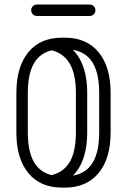

<svg xmlns="http://www.w3.org/2000/svg" viewBox="-20 -832 566 856"><path d="M53 -418.1Q53 -534.2 106.3 -599.1Q159.6 -664 256.6 -664H269Q366 -664 419.6 -599.1Q473.2 -534.2 473.2 -418.1V-241.5Q473.2 -125.4 419.6 -60.5Q366 4.4 269 4.4H256.6Q159.6 4.4 106.3 -60.5Q53 -125.4 53 -241.5ZM104 -418.1V-241.5Q104 -142 141.8 -94Q179.6 -46 256.6 -46H269Q346.6 -46 384.4 -94Q422.2 -142 422.2 -241.5V-418.1Q422.2 -517.2 384.4 -565.1Q346.6 -613 269 -613H256.6Q179.6 -613 141.8 -565.1Q104 -517.2 104 -418.1ZM198.9 -610.4Q190.2 -611.5 184.1 -618.5Q178 -625.5 178 -634.9Q178 -639.9 184 -644.7Q190 -649.5 199.2 -652.2Q208.4 -654.9 218.8 -654.6Q229.2 -654.4 237.5 -649.5Q301.1 -630.1 334.9 -570.3Q368.8 -510.5 368.8 -418.1V-241.5Q368.8 -145.9 333.1 -85.4Q297.4 -25 231.4 -5.8Q219.6 -0.9 207.4 -3.4Q195.1 -5.9 187.1 -12.2Q179 -18.5 179 -24.1Q179 -33.5 184.8 -40.7Q190.6 -47.9 200.2 -49.2Q259.9 -60.1 289.1 -107Q318.4 -153.9 318.4 -241.5V-418.1Q318.4 -505.1 288.4 -552.3Q258.5 -599.5 198.9 -610.4ZM379.9 -811.8Q390.6 -811.8 398 -804.4Q405.4 -797 405.4 -786.2Q405.4 -775.5 398 -768.1Q390.6 -760.8 379.9 -760.8H144.6Q133.9 -760.8 126.5 -768.1Q119.1 -775.5 119.1 -786.2Q119.1 -797 126.5 -804.4Q133.9 -811.8 144.6 -811.8Z"/></svg>

Font: Libertine-Super Thin
Style: Regular
Weight: 100
Designer: Bastien Sozeau
Foundry: NBR — Bastien Sozeau
Version: Version 2.003;gftools[0.9.33]